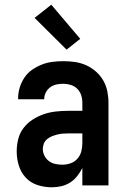

<svg xmlns="http://www.w3.org/2000/svg" viewBox="-20 -788 540 816"><path d="M200 8Q169 8 139.5 -1.5Q110 -11 89.5 -33Q69 -55 60 -84.5Q51 -114 51 -144Q51 -171 57.5 -197Q64 -223 80 -244Q96 -265 118.5 -279.5Q141 -294 165.5 -302.5Q190 -311 216.5 -314Q243 -317 269 -317H330V-351Q330 -368 325 -383.5Q320 -399 308.5 -410.5Q297 -422 281 -427Q265 -432 249 -432Q234 -432 220 -429Q206 -426 194 -417.5Q182 -409 175 -395.5Q168 -382 168 -368V-366H57V-371Q57 -394 64 -416.5Q71 -439 84 -458.5Q97 -478 116.5 -491.5Q136 -505 157.5 -513.5Q179 -522 202.5 -525Q226 -528 249 -528Q274 -528 298.5 -524.5Q323 -521 345.5 -511Q368 -501 387 -484.5Q406 -468 418.5 -446.5Q431 -425 436 -400.5Q441 -376 441 -351V0H330V-74Q321 -56 308 -39.5Q295 -23 277.5 -12Q260 -1 240 3.5Q220 8 200 8ZM246 -88Q263 -88 280 -94Q297 -100 309 -113.5Q321 -127 325.5 -144.5Q330 -162 330 -180V-221H269Q257 -221 245.5 -220Q234 -219 222.5 -216Q211 -213 200 -208.5Q189 -204 180 -196.5Q171 -189 166.5 -178Q162 -167 162 -155Q162 -140 169 -126Q176 -112 188.5 -103Q201 -94 216 -91Q231 -88 246 -88ZM263 -577 127 -712 198 -768 321 -623Z"/></svg>

Font: Iosevka Custom
Style: Bold
Weight: 700
Monospace: yes
Designer: Belleve Invis
Foundry: Belleve Invis
Version: Version 30.3.3; ttfautohint (v1.8.3)